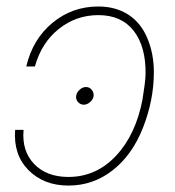

<svg xmlns="http://www.w3.org/2000/svg" viewBox="-20 -558 537 588"><path d="M52.2 -160.2Q46.4 -95.7 84.5 -55.9Q122.6 -16.1 189.5 -16.1Q274.4 -16.1 335.2 -80.8Q396 -145.5 416.5 -253.9Q424.8 -304.2 425.8 -329.6Q427.2 -415 389.6 -463.4Q352.1 -511.7 281.2 -511.7Q212.9 -511.7 159.9 -469.2Q106.9 -426.8 86.9 -354.5H60.5Q80.1 -438 140.6 -488Q201.2 -538.1 280.8 -538.1Q334 -538.1 372.6 -513.4Q411.1 -488.8 431.2 -441.2Q451.2 -393.6 451.2 -336.9Q451.2 -252 418.2 -167.7Q385.3 -83.5 325.2 -36.6Q265.1 10.3 189.9 10.3Q113.8 10.3 67.1 -37.1Q20.5 -84.5 26.4 -160.2ZM236.3 -237.3Q225.1 -237.8 218.3 -246.1Q211.4 -254.4 213.4 -265.1Q214.8 -274.9 223.9 -283.2Q232.9 -291.5 243.2 -291.5Q254.4 -291.5 261.2 -282.7Q268.1 -273.9 266.6 -263.2Q265.1 -253.4 255.9 -245.4Q246.6 -237.3 236.3 -237.3Z"/></svg>

Font: Roboto Thin
Style: Italic
Weight: 250
Italic angle: -12°
Designer: Google
Version: Version 2.134; 2016